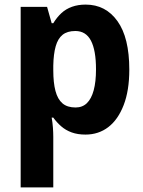

<svg xmlns="http://www.w3.org/2000/svg" viewBox="-20 -576 624 836"><path d="M353 -556Q440 -556 491.5 -484Q543 -412 543 -273Q543 -182 518.5 -118.5Q494 -55 451.5 -22.5Q409 10 352 10Q318 10 292 0.5Q266 -9 246.5 -26Q227 -43 212 -64H205Q209 -41 210.5 -19.5Q212 2 212 20V240H70V-546H185L205 -475H212Q228 -501 247.5 -519Q267 -537 293.5 -546.5Q320 -556 353 -556ZM308 -441Q273 -441 252.5 -424.5Q232 -408 222.5 -374.5Q213 -341 212 -290V-270Q212 -216 221.5 -180Q231 -144 252 -126Q273 -108 309 -108Q339 -108 358.5 -127Q378 -146 388 -183Q398 -220 398 -274Q398 -357 376 -399Q354 -441 308 -441Z"/></svg>

Font: Noto Sans Thai SemiCondensed
Style: Bold
Weight: 700
Width: 4
Designer: Monotype Design Team
Foundry: Monotype Imaging Inc.
Version: Version 2.001